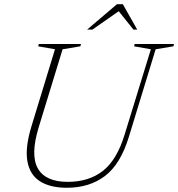

<svg xmlns="http://www.w3.org/2000/svg" viewBox="-20 -878 843 908"><path d="M163 -276Q123 -145 159 -81.5Q195 -18 300.5 -18Q400.5 -18 466.8 -70Q533 -122 569.5 -242L693.5 -645L614 -659L617 -670H803L800 -659L716 -645L589.5 -231Q550 -101.5 476.5 -45.8Q403 10 296 10Q217.5 10 169.2 -20.5Q121 -51 109.5 -115.8Q98 -180.5 129.5 -283L240 -645L160.5 -659L163.5 -670H363L360 -659L276 -645ZM392 -738 533 -858H561L629 -738H611L541.5 -825L417 -738Z"/></svg>

Font: Newsreader 16pt ExtraLight
Style: Italic
Weight: 275
Italic angle: -17°
Designer: Hugues Gentile
Foundry: Production Type
Version: Version 1.003; ttfautohint (v1.8.3)